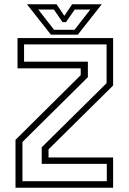

<svg xmlns="http://www.w3.org/2000/svg" viewBox="-20 -878 602 898"><path d="M85 -30.5H479.5V-111.5H175V-189L478.5 -489V-670.5H92.5V-589.5H391V-517L85 -214ZM52.5 0V-224L357.5 -526.5V-558.5H62V-700H509V-478L207 -179.5V-141.5H509V0ZM218 -716 106 -858H244.5L281 -804L317.5 -858H456L344 -716ZM233 -738.5H328.5L402.5 -833.5H329.5L288.5 -774.5H272.5L232 -833.5H159Z"/></svg>

Font: Tourney Light
Style: Regular
Weight: 300
Version: Version 1.015